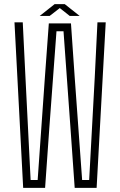

<svg xmlns="http://www.w3.org/2000/svg" viewBox="-20 -908 581 928"><path d="M92 0 50 -800H90L103 -535L128 -38H162L197 -535L216 -795H323L341 -535L377 -38H411L438 -535L451 -800H491L447 0H341L321 -284L287 -757H253L218 -284L198 0ZM172 -831 244 -888H293L365 -831H317L269 -869L220 -831Z"/></svg>

Font: Big Shoulders Text Thin
Style: Regular
Weight: 100
Designer: Patric King
Foundry: XO Type Co
Version: Version 1.000; ttfautohint (v1.8.2)